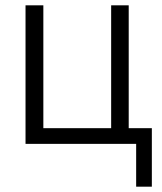

<svg xmlns="http://www.w3.org/2000/svg" viewBox="-20 -541 609 722"><path d="M76 -521H143V-59H398V-521H464V-59H551V161H492V0H76Z"/></svg>

Font: Boldmen
Style: Regular
Weight: 400
Designer: Matt McInerney, Pablo Impallari, Rodrigo Fuenzalida
Foundry: LIVING CONCEPT
Version: Version 1.000